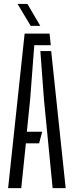

<svg xmlns="http://www.w3.org/2000/svg" viewBox="-20 -974 382 994"><path d="M22 0 107.5 -800H236.5L243 -740H157.5L136 -458.5L119 -292H198.5L182.5 -232H114L90 0ZM252.5 0 207.5 -459.5 189 -709.5H245L320 0ZM139 -840 71 -953.5H122L188.5 -840Z"/></svg>

Font: Big Shoulders Stencil Display
Style: Regular
Weight: 400
Designer: Patric King
Foundry: XO Type Co
Version: Version 1.000